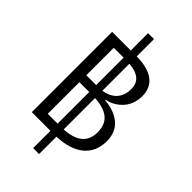

<svg xmlns="http://www.w3.org/2000/svg" viewBox="-307 -982 1234 1234"><g transform="rotate(45 310.0 -365.5)"><path d="M92 0H261.5V157.5H315.5V-0.5C480 -6 565.5 -85 565.5 -209C565.5 -344 453.5 -380 371 -387.5V-391.5C432 -403 522 -457.5 522 -574.5C522 -677.5 447.5 -729.5 315.5 -730V-887.5H261.5V-730H92ZM172 -65V-352.5H261.5V-65ZM172 -415.5V-665H261.5V-415.5ZM315.5 -66V-351.5C411.5 -345.5 483 -312 483 -208.5C483 -116 425 -73 315.5 -66ZM315.5 -418V-663.5C406.5 -656 439.5 -616.5 439.5 -557C439.5 -480 395 -429.5 315.5 -418Z"/></g></svg>

Font: Monaspace Neon Light
Style: Regular
Weight: 300
Designer: Riley Cran & the Lettermatic Team
Foundry: Lettermatic
Version: Version 1.200 (Monaspace Neon)